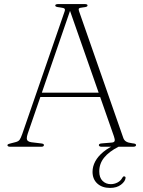

<svg xmlns="http://www.w3.org/2000/svg" viewBox="-20 -720 704 942"><path d="M553 -13 561.5 0Q514.5 24 490.8 53.5Q467 83 467 121Q467 151.5 483.2 167.5Q499.5 183.5 523.5 183.5Q541 183.5 556.8 175.2Q572.5 167 580.5 151.5Q583 147.5 584.8 146.2Q586.5 145 590 145.5Q592.5 145.5 594.5 147.5Q596.5 149.5 596 153.5Q594 170.5 573.5 186.2Q553 202 520 202Q481 202 457.5 180.5Q434 159 434 123Q434 96.5 447.5 71.5Q461 46.5 487.5 24.8Q514 3 553 -13ZM169.5 -265.5H472.5L477.5 -244H162.5ZM195.5 -8Q195.5 -4.5 192.2 -2.2Q189 0 182 0H31Q23.5 0 20 -2Q16.5 -4 16.5 -7.5Q16.5 -10.5 19.5 -12.2Q22.5 -14 32.5 -16.5L57.5 -23Q70.5 -26.5 76.2 -34.2Q82 -42 89.5 -63.5L296.5 -662.5Q300.5 -673 296.8 -677.2Q293 -681.5 275.5 -683.5Q261.5 -685 256.2 -687Q251 -689 251 -693Q251 -696.5 254.8 -698.2Q258.5 -700 265 -700H396Q403 -700 406.2 -698.2Q409.5 -696.5 409.5 -693.5Q409.5 -689.5 405 -687.2Q400.5 -685 386 -683.5Q370.5 -682 367.5 -678.5Q364.5 -675 367.5 -666L584.5 -44.5Q588.5 -32 598.5 -25.8Q608.5 -19.5 629 -17Q640 -16 643.8 -14Q647.5 -12 647.5 -8Q647.5 -4.5 643.8 -2.2Q640 0 633 0H478.5Q472.5 0 468.8 -2.2Q465 -4.5 465 -8Q465 -11.5 468.5 -13.8Q472 -16 480 -16.5L528 -20.5Q540.5 -21.5 542.5 -28.5Q544.5 -35.5 539 -51L318.5 -681L329 -682.5L116 -64Q111.5 -50.5 111.5 -41.8Q111.5 -33 117.2 -28.2Q123 -23.5 134.5 -22L180.5 -16.5Q189 -15.5 192.2 -13.8Q195.5 -12 195.5 -8Z"/></svg>

Font: Fraunces Thin
Style: Regular
Weight: 250
Version: Version 1.000;[b76b70a41]